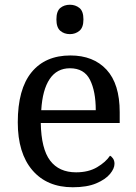

<svg xmlns="http://www.w3.org/2000/svg" viewBox="-20 -780 575 810"><path d="M287 10Q178 10 116.5 -62Q55 -134 55 -264Q55 -404 113 -475Q171 -546 277 -546Q374 -546 429.5 -486Q485 -426 485 -307V-261H152Q154 -152 191.5 -102.5Q229 -53 301 -53Q353 -53 389.5 -74.5Q426 -96 444 -123Q451 -120 457 -111Q463 -102 463 -89Q463 -69 444 -46Q425 -23 386 -6.5Q347 10 287 10ZM384 -315Q384 -395 359.5 -443.5Q335 -492 275 -492Q220 -492 189.5 -446.5Q159 -401 154 -315ZM275 -636Q251 -636 234.5 -650Q218 -664 218 -698Q218 -733 234.5 -746.5Q251 -760 275 -760Q298 -760 315 -746.5Q332 -733 332 -698Q332 -664 315 -650Q298 -636 275 -636Z"/></svg>

Font: Noto Serif Gujarati
Style: Regular
Weight: 400
Designer: Universal Thirst, Indian Type Foundry and the Monotype Design Team
Foundry: Monotype Imaging Inc.
Version: Version 2.102